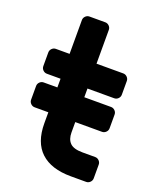

<svg xmlns="http://www.w3.org/2000/svg" viewBox="-134 -790 713 871"><g transform="rotate(20 223.0 -355.0)"><path d="M378 -358Q389 -358 397 -350Q405 -342 405 -331V-265Q405 -254 397 -246Q389 -238 378 -238H249V-188Q249 -155 266.5 -137.5Q284 -120 327 -120H388Q399 -120 407 -112Q415 -104 415 -93V-27Q415 -16 407 -8Q399 0 388 0H314Q219 0 169 -46.5Q119 -93 119 -185V-238H53Q42 -238 34 -246Q26 -254 26 -265V-331Q26 -342 34 -350Q42 -358 53 -358H119V-400H53Q42 -400 34 -408Q26 -416 26 -427V-493Q26 -504 34 -512Q42 -520 53 -520H119V-683Q119 -694 127 -702Q135 -710 146 -710H222Q233 -710 241 -702Q249 -694 249 -683V-520H378Q389 -520 397 -512Q405 -504 405 -493V-427Q405 -416 397 -408Q389 -400 378 -400H249V-358Z"/></g></svg>

Font: Hezaedrus Medium
Style: Regular
Weight: 500
Designer: Hubert & Fischer
Foundry: Hubert & Fischer
Version: Version 1.10;September 3, 2019;FontCreator 11.5.0.2425 64-bi